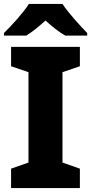

<svg xmlns="http://www.w3.org/2000/svg" viewBox="-21 -951 461 971"><path d="M295 -931H125C96 -885 37 -821 -1 -784V-771H112C147 -793 174 -816 209 -847C244 -816 274 -791 309 -771H420V-784C386 -819 325 -885 295 -931ZM383 0V-98L295 -129V-586L383 -616V-714H35V-616L123 -586V-129L35 -98V0Z"/></svg>

Font: Noto Sans Lao ExtraBold
Style: Regular
Weight: 800
Designer: Monotype Design Team
Foundry: Monotype Imaging Inc.
Version: Version 2.003